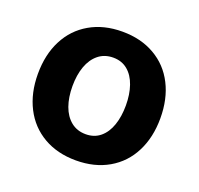

<svg xmlns="http://www.w3.org/2000/svg" viewBox="-101 -647 793 767"><g transform="rotate(20 295.0 -263.5)"><path d="M34.8 -263.2Q34.8 -345.3 66.5 -407Q98.1 -468.8 157.2 -502.9Q216.2 -537.1 295.2 -537.1Q374.3 -537.1 433.4 -502.9Q492.5 -468.8 523.9 -407Q555.4 -345.3 555.4 -263.2Q555.4 -182.2 523.9 -120.2Q492.5 -58.2 433.4 -24Q374.3 10.2 295.2 10.2Q216.2 10.2 157.2 -24Q98.1 -58.2 66.5 -120.2Q34.8 -182.2 34.8 -263.2ZM408.4 -264.4Q408.4 -311.3 395.7 -348.1Q383 -385 357.8 -406Q332.6 -427 296.3 -427Q259.5 -427 233.5 -406Q207.6 -385 194.4 -348.4Q181.3 -311.9 181.3 -264.4Q181.3 -216.9 194.4 -180.2Q207.6 -143.6 233.5 -122.6Q259.5 -101.6 296.3 -101.6Q332.6 -101.6 357.8 -122.6Q383 -143.6 395.7 -180.5Q408.4 -217.4 408.4 -264.4Z"/></g></svg>

Font: Pretendard GOV Variable
Style: Regular
Weight: 400
Designer: Base glyphs from Inter by Rasmus Andersson; Hangul glyphs from Noto Sans CJK(Source Han Sans) by Jang Soo-young and Kang
Foundry: Kil Hyung-jin
Version: Version 1.307;Glyphs 3.2 (3192)